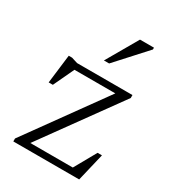

<svg xmlns="http://www.w3.org/2000/svg" viewBox="-170 -783 786 875"><g transform="rotate(30 223.0 -345.0)"><path d="M38.5 0V-15.5L342 -436.5L360.5 -422H82.5L125.5 -441L65.5 -313.5H43.5L62 -464.5H79.5L111.5 -454.5H403V-439L98 -17L83 -32.5H348.5L323.5 -16L397 -147H420L385 0ZM211.5 -526 306.5 -690.5H380V-681L239 -526Z"/></g></svg>

Font: Newsreader 14pt Light
Style: Regular
Weight: 300
Designer: Hugues Gentile
Foundry: Production Type
Version: Version 1.003